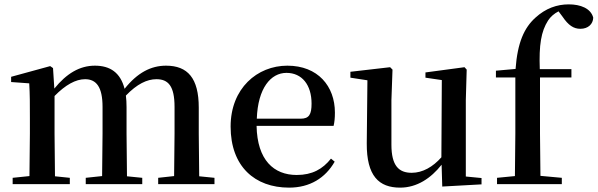

<svg xmlns="http://www.w3.org/2000/svg" viewBox="-20 -844 2739 880"><path d="M777 0H963V-29L893 -36L891 -232V-351C891 -486 840 -543 741 -543C672 -543 610 -511 551 -437C532 -511 485 -543 415 -543C345 -543 285 -507 229 -438L223 -532L210 -541L31 -492V-468L114 -462C117 -412 117 -369 117 -302V-232L115 -37L38 -29V0H300V-29L232 -36L230 -232V-404C280 -455 327 -481 370 -481C421 -481 450 -446 450 -354V-232L448 -37L373 -29V0H632V-29L562 -36L560 -232V-353C560 -372 559 -390 557 -406C608 -459 654 -481 697 -481C751 -481 780 -450 780 -354V-232L778 -37L705 -29V0Z M1305 16C1400 16 1471 -28 1514 -103L1497 -117C1459 -69 1411 -42 1340 -42C1235 -42 1159 -110 1156 -267H1509C1513 -284 1515 -303 1515 -328C1515 -449 1437 -543 1297 -543C1159 -543 1037 -439 1037 -264C1037 -81 1148 16 1305 16ZM1157 -300C1162 -440 1221 -510 1293 -510C1364 -510 1408 -455 1408 -369C1408 -320 1397 -300 1358 -300Z M2007 11 2187 1V-28L2115 -35V-385L2119 -525L2109 -536L1930 -512V-488L2005 -477L2003 -123C1964 -79 1917 -52 1867 -52C1808 -52 1774 -84 1774 -181V-385L1779 -525L1768 -536L1586 -515V-488L1664 -476L1661 -187C1660 -37 1717 16 1814 16C1891 16 1955 -27 2004 -89Z M2339 0H2555V-29L2457 -38L2455 -232V-489H2599V-527H2454C2450 -638 2460 -700 2492 -750C2503 -767 2520 -782 2540 -792L2558 -768C2585 -728 2609 -712 2640 -712C2676 -712 2698 -734 2699 -763C2688 -806 2640 -824 2587 -824C2533 -824 2481 -806 2434 -763C2383 -717 2352 -650 2343 -528L2253 -520V-489H2342V-232L2340 -37L2258 -29V0Z"/></svg>

Font: GenKiMin2 TW SB
Style: Regular
Weight: 600
Version: Version 2.100;PS 2.1;hotconv 16.6.51;makeotf.lib2.5.65220 DE